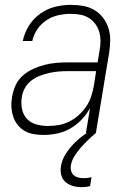

<svg xmlns="http://www.w3.org/2000/svg" viewBox="-20 -548 540 791"><path d="M160 8Q139 8 118.5 4.5Q98 1 81 -9Q64 -19 52 -34.5Q40 -50 34 -69Q28 -88 27 -108.5Q26 -129 30 -150Q34 -174 44.5 -197Q55 -220 74.5 -237Q94 -254 117.5 -264.5Q141 -275 164.5 -281Q188 -287 212 -289Q236 -291 260 -291H382L390 -339Q394 -359 394 -378.5Q394 -398 389 -416Q384 -434 373 -449Q362 -464 346 -474Q330 -484 311 -487.5Q292 -491 272 -491Q247 -491 221 -485.5Q195 -480 172 -465Q149 -450 133.5 -427Q118 -404 113 -379H74Q80 -411 98.5 -441Q117 -471 145.5 -491.5Q174 -512 207 -520Q240 -528 272 -528Q298 -528 323 -523.5Q348 -519 369 -506.5Q390 -494 404.5 -475Q419 -456 426.5 -433Q434 -410 434 -384.5Q434 -359 430 -333L375 0H334L351 -103Q337 -77 316 -55Q295 -33 269.5 -18.5Q244 -4 215.5 2Q187 8 160 8ZM178 -29Q200 -29 222.5 -33Q245 -37 266 -47.5Q287 -58 305 -74.5Q323 -91 336 -110.5Q349 -130 356 -152Q363 -174 367 -196L376 -255H260Q241 -255 222 -253.5Q203 -252 183.5 -247.5Q164 -243 145 -236Q126 -229 109.5 -216.5Q93 -204 83 -186Q73 -168 70 -149Q66 -124 70.5 -100Q75 -76 90.5 -59Q106 -42 129.5 -35.5Q153 -29 178 -29ZM316 223Q297 223 280 218Q263 213 250 202Q237 191 232.5 173.5Q228 156 231 138Q235 111 250.5 86.5Q266 62 286.5 41.5Q307 21 330.5 4.5Q354 -12 379 -26L375 0Q358 14 342.5 29Q327 44 312.5 60.5Q298 77 286.5 95.5Q275 114 272 134Q270 145 273 156Q276 167 284 174Q292 181 303 183.5Q314 186 325 186Q333 186 341 185Q349 184 357 182L351 219Q342 221 333.5 222Q325 223 316 223Z"/></svg>

Font: Iosevka SS04 XLt Obl
Style: Regular
Weight: 200
Italic angle: -9°
Monospace: yes
Designer: Belleve Invis
Foundry: Belleve Invis
Version: Version 19.0.0; ttfautohint (v1.8.4)